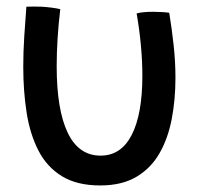

<svg xmlns="http://www.w3.org/2000/svg" viewBox="-20 -541 629 586"><path d="M397 -500Q414.5 -505 447.5 -505Q459.5 -505 473.8 -504.2Q488 -503.5 496.5 -502Q504.5 -453.5 510 -402.8Q515.5 -352 515.5 -303.5Q515.5 -236.5 504 -177Q492.5 -117.5 466.2 -72.2Q440 -27 395.8 -1Q351.5 25 286 25Q214.5 25 168.5 -3.5Q122.5 -32 97 -82Q71.5 -132 61.2 -197.5Q51 -263 51 -337.5Q51 -382.5 54 -429.2Q57 -476 60.5 -520.5Q69 -521 82.8 -521Q96.5 -521 108 -520.5Q123.5 -519.5 138.8 -517.5Q154 -515.5 164 -513Q158.5 -468 155.8 -424Q153 -380 153 -339Q153 -206.5 186.5 -136.2Q220 -66 287 -66Q349.5 -66 382 -129.2Q414.5 -192.5 414.5 -309.5Q414.5 -354 410 -402.8Q405.5 -451.5 397 -500Z"/></svg>

Font: Grandstander
Style: Regular
Weight: 400
Designer: Tyler Finck
Foundry: Etcetera Type Co
Version: Version 1.200; ttfautohint (v1.8.3)